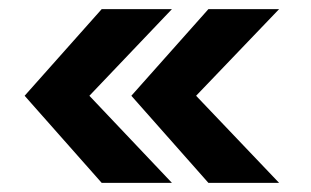

<svg xmlns="http://www.w3.org/2000/svg" viewBox="-20 -465 682 421"><path d="M437 -64 268 -255 437 -445H592L410 -255L592 -64ZM203 -64 34 -255 203 -445H357L176 -255L357 -64Z"/></svg>

Font: Maven Pro ExtraBold
Style: Regular
Weight: 800
Designer: Joe Prince
Foundry: Joe Prince
Version: Version 2.100